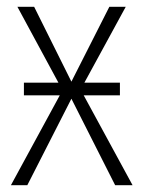

<svg xmlns="http://www.w3.org/2000/svg" viewBox="-20 -542 420 562"><path d="M225 -263 368 0H317L189 -253L60 0H12L155 -263H50V-300H151L31 -522H80L189 -303L300 -522H348L227 -300H331V-263Z"/></svg>

Font: Fira Sans Extra Condensed ExtraLight
Style: Regular
Weight: 275
Width: 1
Designer: Carrois Corporate & Edenspiekermann AG
Foundry: Carrois Corporate GbR & Edenspiekermann AG
Version: Version 4.203